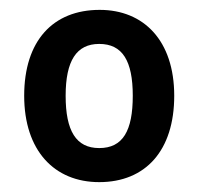

<svg xmlns="http://www.w3.org/2000/svg" viewBox="-20 -742 402 389"><path d="M333 -548C333 -660 271 -722 182 -722C87 -722 29 -659 29 -548C29 -437 90 -373 181 -373C275 -373 333 -437 333 -548ZM113 -548C113 -619 135 -653 181 -653C228 -653 249 -619 249 -548C249 -477 229 -442 181 -442C134 -442 113 -477 113 -548Z"/></svg>

Font: Noto Sans Kannada SemiCondensed SemiBold
Style: Regular
Weight: 600
Width: 4
Designer: Jelle Bosma - Monotype Design Team
Foundry: Monotype Imaging Inc.
Version: Version 2.005